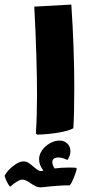

<svg xmlns="http://www.w3.org/2000/svg" viewBox="-120 -586 385 840"><path d="M42 -168Q42 -329 30 -557L192 -566Q205 -374 205 -202Q205 -93 201 -25Q180 -13 134 -5.5Q88 2 43 3L37 -2Q42 -82 42 -168ZM216 152Q213 167 202.5 192.5Q192 218 185 225Q146 224 67 233Q50 235 38.5 230Q27 225 13 215Q-7 201 -19 200Q-37 197 -76 231Q-91 213 -100 183Q-88 160 -62 140Q-36 120 -18 120Q-6 120 4 126Q14 132 26 143Q39 154 47.5 159Q56 164 67 161Q69 161 70 160Q51 137 51 111Q51 90 64.5 71Q78 52 99 40.5Q120 29 140 29Q157 29 168 37Q188 50 188 76Q188 96 175 114Q153 103 136 103Q109 103 109 123Q109 137 119 151Q147 147 182 147Q202 147 212 148Z"/></svg>

Font: Lalezar
Style: Regular
Weight: 400
Designer: Borna Izadpanah
Foundry: Borna Izadpanah
Version: Version 1.004